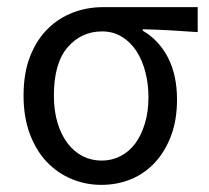

<svg xmlns="http://www.w3.org/2000/svg" viewBox="-20 -506 586 538"><path d="M264 12Q220 12 180.5 -4.5Q141 -21 111 -52.5Q81 -84 63.5 -131Q46 -178 46 -238Q46 -302 64.5 -348.5Q83 -395 114 -425.5Q145 -456 185 -471Q225 -486 268 -486H534V-416Q492 -419 457 -421Q422 -423 380 -424V-420Q425 -394 450.5 -345Q476 -296 476 -227Q476 -170 459.5 -126Q443 -82 414.5 -51Q386 -20 347.5 -4Q309 12 264 12ZM265 -56Q293 -56 317.5 -68.5Q342 -81 359 -104Q376 -127 386 -160Q396 -193 396 -234Q396 -270 387.5 -303.5Q379 -337 362.5 -362.5Q346 -388 321.5 -403Q297 -418 266 -418Q208 -418 169.5 -373.5Q131 -329 131 -238Q131 -196 141 -162.5Q151 -129 169 -105Q187 -81 211.5 -68.5Q236 -56 265 -56Z"/></svg>

Font: Giro Regular
Style: Regular
Weight: 400
Designer: Paul D. Hunt
Foundry: Adobe Systems Incorporated
Version: Version 1.000;PS 1.0;hotconv 1.0.88;makeotf.lib2.5.647800